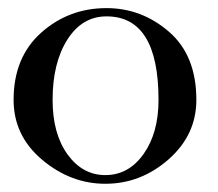

<svg xmlns="http://www.w3.org/2000/svg" viewBox="-20 -440 540 476"><path d="M13.7 -192.4Q13.7 -297.9 82 -358.9Q150.4 -419.9 244.1 -419.9Q331.1 -419.9 398.9 -361.3Q466.8 -302.7 466.8 -192.4Q466.8 -105.5 397.9 -44.9Q329.1 15.6 241.2 15.6Q155.3 15.6 84.5 -43.9Q13.7 -103.5 13.7 -192.4ZM244.1 -399.4Q183.6 -399.4 147 -341.8Q110.4 -284.2 110.4 -192.4Q110.4 -108.4 147.5 -57.1Q184.6 -5.9 241.2 -5.9Q298.8 -5.9 335.9 -58.1Q373 -110.4 373 -192.4Q373 -399.4 244.1 -399.4Z"/></svg>

Font: Bentham
Style: Regular
Weight: 400
Version: Version 002.002